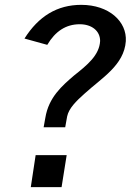

<svg xmlns="http://www.w3.org/2000/svg" viewBox="-20 -772 539 792"><path d="M127 -132 107 0H234L255 -132ZM249 -247 257 -292C264 -325 294 -355 329 -386C399 -450 492 -503 499 -602C504 -683 430 -752 315 -752C216 -752 139 -705 81 -613L175 -587C208 -643 252 -672 309 -672C358 -672 393 -645 393 -603C390 -544 339 -503 286 -461C236 -418 181 -371 167 -286L160 -247Z"/></svg>

Font: Cheyenne Sans Medium
Style: Italic
Weight: 500
Italic angle: -8.13011°
Designer: The Public Sans project authors (U.S. Web Design System), Libre Franklin designed by Pablo Impallari and Rodrigo Fuenzal
Foundry: The Cheyenne Sans Project Authors
Version: Version 2.007